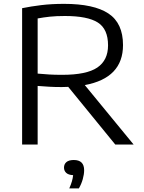

<svg xmlns="http://www.w3.org/2000/svg" viewBox="-20 -768 766 1020"><path d="M97.5 0V-724.5Q143.5 -734 199 -740.8Q254.5 -747.5 320.5 -747.5Q479 -747.5 556.2 -696.2Q633.5 -645 633.5 -528.5Q633.5 -353.5 430.5 -316L690 0H592.5L342.5 -306.5Q325.5 -305.5 307.5 -305.5Q271 -305.5 242 -307.2Q213 -309 180 -311.5V0ZM310.5 -370.5Q440 -370.5 497 -409.2Q554 -448 554 -527Q554 -614 499.5 -648.5Q445 -683 325 -683Q278.5 -683 245.5 -679.5Q212.5 -676 180 -670V-377Q215.5 -374 242.5 -372.2Q269.5 -370.5 310.5 -370.5ZM348 233Q357.5 211.5 362.2 194.8Q367 178 368.5 162.5Q344 161.5 332 150.5Q320 139.5 320 122.5Q320 104 333 93Q346 82 372 82Q427 82 427 136.5Q427 157.5 419.8 183.5Q412.5 209.5 399 233Z"/></svg>

Font: Encode Sans Expanded
Style: Regular
Weight: 400
Width: 7
Designer: Multiple Designers
Foundry: Impallari Type
Version: Version 3.000; ttfautohint (v1.8.3) -l 8 -r 50 -G 200 -x 14 